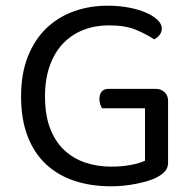

<svg xmlns="http://www.w3.org/2000/svg" viewBox="-20 -641 679 674"><path d="M570 -70Q570 -52 559.5 -40Q549 -28 528 -17Q503 -5 459 4Q415 13 370 13Q300 13 242 -6Q184 -25 142 -64Q100 -103 77 -162.5Q54 -222 54 -303Q54 -383 78 -443Q102 -503 143.5 -542.5Q185 -582 240 -601.5Q295 -621 357 -621Q399 -621 434.5 -614Q470 -607 495 -595.5Q520 -584 534 -570Q548 -556 548 -542Q548 -528 540 -518Q532 -508 521 -503Q494 -521 457 -536.5Q420 -552 362 -552Q314 -552 273 -536Q232 -520 202 -489Q172 -458 155 -411Q138 -364 138 -303Q138 -238 155.5 -191.5Q173 -145 204.5 -115Q236 -85 278.5 -70.5Q321 -56 371 -56Q407 -56 439 -62Q471 -68 489 -77V-261H338Q335 -266 332 -274.5Q329 -283 329 -293Q329 -310 337 -319.5Q345 -329 360 -329H527Q545 -329 557.5 -317.5Q570 -306 570 -287Z"/></svg>

Font: Baloo Bhai 2
Style: Regular
Weight: 400
Designer: Supriya Tembe, Noopur Datye and Ek Type
Foundry: Ek Type
Version: Version 1.640;PS 1.000;hotconv 16.6.51;makeotf.lib2.5.65220;